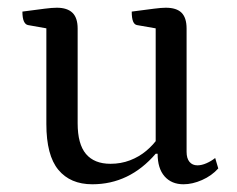

<svg xmlns="http://www.w3.org/2000/svg" viewBox="-20 -465 613 497"><path d="M219 12Q162 12 131 -25.5Q100 -63 100 -144V-404L115 -389L53 -400Q46 -401 42 -409.5Q38 -418 38 -435Q76 -440 95.5 -442.5Q115 -445 127 -445Q154 -445 167.5 -432Q181 -419 181 -391V-146Q181 -92 202.5 -66.5Q224 -41 266 -41Q293 -41 316.5 -50Q340 -59 358.5 -74.5Q377 -90 390 -109L383 -92V-404L398 -389L335 -400Q328 -401 324.5 -409.5Q321 -418 321 -435Q359 -440 378.5 -442.5Q398 -445 409 -445Q437 -445 450 -432Q463 -419 463 -391V-72Q463 -55 470.5 -46Q478 -37 491 -37Q502 -37 514.5 -42.5Q527 -48 537 -56L545 -29Q528 -10 503 1Q478 12 455 12Q424 12 406 -8.5Q388 -29 388 -67H383Q315 12 219 12Z"/></svg>

Font: Petrona
Style: Regular
Weight: 400
Designer: Ringo R. Seeber
Foundry: Ringo R. Seeber
Version: Version 2.001; ttfautohint (v1.8.3)